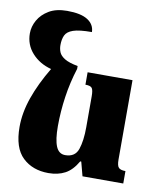

<svg xmlns="http://www.w3.org/2000/svg" viewBox="-86 -832 768 914"><g transform="rotate(10 298.0 -375.0)"><path d="M210 13Q133 13 85 -33Q37 -79 37 -180Q37 -249 63 -323Q89 -397 137 -477Q80 -492 44 -532Q8 -572 8 -627Q8 -660 25.5 -691Q43 -722 77.5 -742.5Q112 -763 165 -763Q231 -763 264 -742Q297 -721 298 -684Q237 -684 208 -674Q179 -664 170 -644.5Q161 -625 161 -597Q161 -579 167.5 -563Q174 -547 195 -534Q216 -521 259 -513V-499Q237 -430 226.5 -357.5Q216 -285 216 -215Q216 -150 229.5 -117.5Q243 -85 274 -85Q322 -85 336 -126.5Q350 -168 350 -233V-383Q350 -412 343 -422Q336 -432 311 -432V-492H528V-109Q528 -78 537.5 -69Q547 -60 570 -60V0H373L355 -68H350Q324 -23 290 -5Q256 13 210 13Z"/></g></svg>

Font: Noto Serif Armenian SemiCondensed Black
Style: Regular
Weight: 900
Width: 4
Designer: Monotype Design Team
Foundry: Monotype Imaging Inc.
Version: Version 2.008; ttfautohint (v1.8.4.7-5d5b)